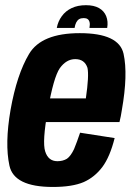

<svg xmlns="http://www.w3.org/2000/svg" viewBox="-20 -734 524 758"><path d="M188.5 4.1 206.6 -97.6Q170.4 -97.6 158.4 -136.3Q146.1 -174.2 168.9 -299.8Q191.3 -428.5 216.1 -464.8Q242 -500.6 277 -500.6Q313.9 -500.6 325.3 -466.3Q332.1 -435.6 318.9 -345.5H163.5L147.3 -252.1H451.7Q457.4 -274.9 461.1 -300Q485.8 -439.9 467.8 -521.7Q449.6 -603.1 295.1 -603.1Q143.6 -603.1 94.8 -521.1Q46.4 -439.9 21.7 -300.5Q-1.5 -166.3 17.2 -80.4Q35 4.1 188.5 4.1ZM206.6 -97.6 188.5 4.1Q265.3 4.1 310.3 -15.1Q353.5 -34.2 384.1 -74.7Q414 -114.9 432.6 -188.9L296.2 -210.1Q284 -173.6 272.3 -145.3Q259.2 -117.7 244.3 -107.3Q228.3 -97.6 206.6 -97.6ZM319.4 -713.5Q286.9 -713.5 262.9 -702.1Q238.8 -690.7 223.9 -670Q208.9 -649.4 204.2 -623.8H274.5Q276.5 -636.9 281 -645.5Q285.5 -654.2 292.4 -658.4Q299.4 -662.6 310.8 -662.6Q320.6 -662.6 326.1 -658.5Q331.7 -654.5 333.7 -646.1Q335.7 -637.8 333.2 -623.8H403.2Q407.5 -649.4 399.3 -670Q391.1 -690.7 371 -702.1Q350.9 -713.5 319.4 -713.5Z"/></svg>

Font: Anybody Thin Condensed
Style: Italic
Weight: 100
Width: 3
Italic angle: -10°
Version: Version 1.113;gftools[0.9.25]